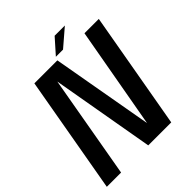

<svg xmlns="http://www.w3.org/2000/svg" viewBox="-234 -911 1042 1042"><g transform="rotate(-45 287.0 -390.0)"><path d="M-20 0 99 -675H275.5L379 -90.5L483.5 -675H593.5L474.5 0H298L194 -594L89.5 0ZM283.5 -694.5 359.5 -780H438L338.5 -694.5Z"/></g></svg>

Font: Anybody Medium
Style: Italic
Weight: 500
Italic angle: -10°
Designer: Tyler Finck
Foundry: Etcetera Type Company
Version: Version 1.010; ttfautohint (v1.8.3) -l 8 -r 50 -G 200 -x 14 